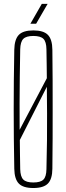

<svg xmlns="http://www.w3.org/2000/svg" viewBox="-20 -962 342 988"><path d="M151.5 5.5Q99 5.5 76.8 -17.5Q54.5 -40.5 53.5 -93.5Q52 -175 51.2 -250.5Q50.5 -326 50.5 -399.8Q50.5 -473.5 51.2 -548.8Q52 -624 53.5 -705.5Q54.5 -759.5 76.8 -782.5Q99 -805.5 151.5 -805.5Q204 -805.5 226.5 -782.5Q249 -759.5 249.5 -705.5Q250.5 -624 250.8 -548.5Q251 -473 251 -399.5Q251 -326 250.8 -250.5Q250.5 -175 249.5 -93.5Q249 -40.5 226.5 -17.5Q204 5.5 151.5 5.5ZM151.5 -23Q188.5 -23 203.5 -38Q218.5 -53 219 -91.5Q221 -168 221.8 -238.8Q222.5 -309.5 222.2 -377.8Q222 -446 221 -515.5L82 -241.5Q82 -206 82.8 -168.2Q83.5 -130.5 84 -91.5Q85 -53 100 -38Q115 -23 151.5 -23ZM81 -294 221 -559.5Q220.5 -596 220.2 -632.8Q220 -669.5 219 -708Q218.5 -747 203.5 -762Q188.5 -777 151.5 -777Q115 -777 100 -762Q85 -747 84 -708Q82.5 -635 81.8 -566.8Q81 -498.5 80.8 -431Q80.5 -363.5 81 -294ZM136.5 -840 195 -942H225L166 -840Z"/></svg>

Font: Big Shoulders Display ExtraLight
Style: Regular
Weight: 250
Designer: Patric King
Foundry: XO Type Co
Version: Version 2.002